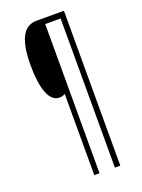

<svg xmlns="http://www.w3.org/2000/svg" viewBox="-164 -833 762 1033"><g transform="rotate(-20 216.5 -316.5)"><path d="M339 127V-760H182C102 -760 70 -681 70 -545C70 -417 97 -329 157 -329C171 -329 179 -332 190 -338V127H220V-727H308V127Z"/></g></svg>

Font: Noto Sans Devanagari UI ExtraCondensed ExtraLight
Style: Regular
Weight: 200
Width: 2
Designer: Jelle Bosma - Monotype Design Team
Foundry: Monotype Imaging Inc.
Version: Version 2.004